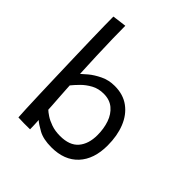

<svg xmlns="http://www.w3.org/2000/svg" viewBox="-199 -854 997 997"><g transform="rotate(45 300.0 -355.0)"><path d="M93 8.5Q91.5 -9 89.8 -51Q88 -93 86 -151Q84 -209 82 -275.5Q80 -342 78 -409Q76 -476 74.5 -536.2Q73 -596.5 72.2 -642.2Q71.5 -688 71.5 -710.5Q78 -711.5 100.8 -714.5Q123.5 -717.5 149 -720.5Q149 -682.5 150.2 -625.2Q151.5 -568 154 -503Q156.5 -438 159.5 -377.5Q167.5 -385.5 191.8 -405.8Q216 -426 252 -443.5Q288 -461 331.5 -461Q394 -461 437 -429.2Q480 -397.5 502 -342.2Q524 -287 524 -216Q524 -116 471.5 -59.2Q419 -2.5 323.5 -2.5Q264 -2.5 228 -22.5Q192 -42.5 177 -56.5Q178 -42 178.8 -21Q179.5 0 179.5 9.5Q161.5 10 135.2 9.8Q109 9.5 93 8.5ZM174.5 -129.5Q182.5 -121.5 201.5 -108.8Q220.5 -96 249 -86Q277.5 -76 314 -76Q383.5 -76 416 -114Q448.5 -152 448.5 -217Q448.5 -264 434.8 -304Q421 -344 392.2 -368Q363.5 -392 319.5 -392Q281.5 -392 251.8 -375.8Q222 -359.5 200.2 -337.5Q178.5 -315.5 164 -297.5Q164 -290.5 165.8 -266.2Q167.5 -242 169.2 -212.8Q171 -183.5 172.8 -159.8Q174.5 -136 174.5 -129.5Z"/></g></svg>

Font: Grandstander Light
Style: Regular
Weight: 300
Designer: Tyler Finck
Foundry: Etcetera Type Co
Version: Version 1.200; ttfautohint (v1.8.3)